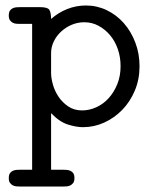

<svg xmlns="http://www.w3.org/2000/svg" viewBox="-20 -457 565 699"><path d="M12 192Q12 180 16 174Q20 168 26.5 165Q33 162 40 161.5Q47 161 53 161H97V-370H52Q47 -370 40 -370.5Q33 -371 27 -374Q21 -377 16.5 -383Q12 -389 12 -400Q12 -412 16 -418Q20 -424 26.5 -427Q33 -430 40 -430.5Q47 -431 53 -431H126Q154 -431 160 -420.5Q166 -410 166 -388Q192 -411 224.5 -424Q257 -437 293 -437Q333 -437 368.5 -420Q404 -403 430.5 -373Q457 -343 472.5 -302.5Q488 -262 488 -216Q488 -168 471 -127.5Q454 -87 425.5 -57.5Q397 -28 360 -11Q323 6 282 6Q258 6 227.5 -3.5Q197 -13 166 -45V161H210Q216 161 223 161.5Q230 162 236.5 165Q243 168 247 174Q251 180 251 192Q251 203 246.5 209Q242 215 236 218Q230 221 223 221.5Q216 222 211 222H52Q47 222 40 221.5Q33 221 27 218Q21 215 16.5 209Q12 203 12 192ZM166 -191Q166 -173 172.5 -149.5Q179 -126 193 -105Q207 -84 228.5 -69.5Q250 -55 279 -55Q305 -55 330.5 -66.5Q356 -78 375.5 -99.5Q395 -121 407 -150.5Q419 -180 419 -216Q419 -249 409 -278Q399 -307 381 -328.5Q363 -350 339 -363Q315 -376 287 -376Q263 -376 241.5 -367Q220 -358 203 -342.5Q186 -327 176 -306.5Q166 -286 166 -264Z"/></svg>

Font: CMU Typewriter Custom
Style: Regular
Weight: 500
Monospace: yes
Version: Version 0.7.0